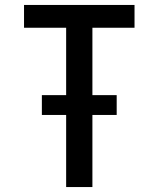

<svg xmlns="http://www.w3.org/2000/svg" viewBox="-20 -755 640 775"><path d="M247 0V-291H149V-371H247V-643H77V-735H523V-643H353V-371H451V-291H353V0Z"/></svg>

Font: Iosevka Aile Semibold
Style: Regular
Weight: 600
Designer: Belleve Invis
Foundry: Belleve Invis
Version: Version 31.1.0; ttfautohint (v1.8.4)